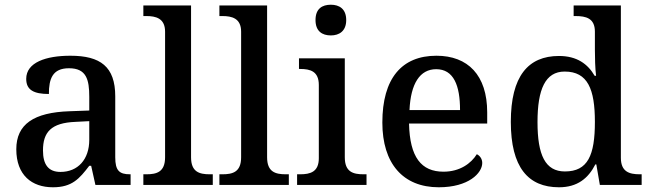

<svg xmlns="http://www.w3.org/2000/svg" viewBox="-20 -783 2755 813"><path d="M204 10C285 10 316 -26 358 -81H366L384 0H533V-45H530C485 -45 468 -61 468 -117V-375C468 -501 405 -547 278 -547C175 -547 91 -519 91 -449C91 -402 123 -385 187 -385C187 -449 202 -494 272 -494C346 -494 358 -446 358 -373V-315L275 -312C123 -307 49 -257 49 -151C49 -41 115 10 204 10ZM236 -55C185 -55 162 -86 162 -146C162 -223 196 -263 300 -267L358 -270V-191C358 -108 310 -55 236 -55Z M587 0H881V-45H868C824 -45 789 -55 789 -117V-760H587V-715H600C639 -715 679 -706 679 -649V-117C679 -55 644 -45 600 -45H587Z M909 0H1203V-45H1190C1146 -45 1111 -55 1111 -117V-760H909V-715H922C961 -715 1001 -706 1001 -649V-117C1001 -55 966 -45 922 -45H909Z M1381 -633C1416 -633 1446 -651 1446 -698C1446 -746 1416 -763 1381 -763C1344 -763 1316 -746 1316 -698C1316 -651 1344 -633 1381 -633ZM1238 0H1532V-45H1519C1475 -45 1440 -55 1440 -117V-536H1246V-491H1251C1294 -491 1330 -481 1330 -423V-113C1330 -55 1294 -45 1251 -45H1238Z M1838 10C1964 10 2022 -50 2022 -93C2022 -112 2010 -125 1999 -130C1975 -91 1927 -56 1858 -56C1764 -56 1715 -117 1712 -260H2043V-307C2043 -465 1961 -547 1828 -547C1681 -547 1599 -451 1599 -264C1599 -91 1686 10 1838 10ZM1928 -317H1714C1719 -429 1758 -490 1827 -490C1901 -490 1928 -421 1928 -317Z M2347 10C2425 10 2471 -28 2501 -87H2505L2520 0H2697V-45H2689C2644 -45 2609 -56 2609 -115V-760H2409V-715H2417C2461 -715 2499 -706 2499 -649V-572C2499 -539 2500 -494 2504 -462H2498C2469 -512 2423 -546 2347 -546C2216 -546 2143 -460 2143 -267C2143 -75 2216 10 2347 10ZM2372 -57C2289 -57 2256 -126 2256 -266C2256 -405 2289 -480 2371 -480C2469 -480 2499 -405 2499 -267C2499 -125 2469 -57 2372 -57Z"/></svg>

Font: Noto Serif Myanmar Medium
Style: Regular
Weight: 500
Designer: Ben Mitchell and the Monotype Design Team
Foundry: Monotype Imaging Inc.
Version: Version 2.106